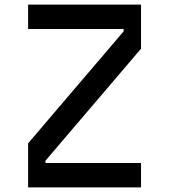

<svg xmlns="http://www.w3.org/2000/svg" viewBox="-20 -820 740 840"><path d="M103 0V-193L521 -683V-693H103V-800H597V-607L179 -117V-107H597V0Z"/></svg>

Font: Martian Mono
Style: Regular
Weight: 400
Monospace: yes
Designer: Roman Shamin
Foundry: Evil Martians
Version: Version 1.000; ttfautohint (v1.8.4.7-5d5b)